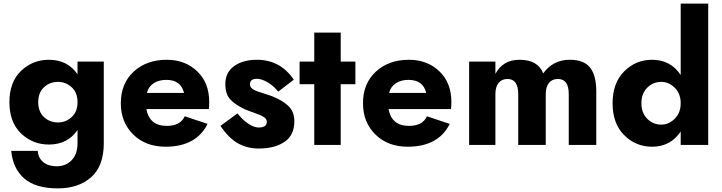

<svg xmlns="http://www.w3.org/2000/svg" viewBox="-20 -800 3986 1060"><path d="M250 -470Q353 -470 408 -390V-460H553V-10Q553 117 483 178.5Q413 240 300 240Q176 240 113.5 185Q51 130 42 33H188Q192 74 220 96Q248 118 293 118Q343 118 375.5 84.5Q408 51 408 -10V-82Q353 -2 250 -2Q160 -2 96 -63.5Q32 -125 32 -236Q32 -347 96 -408.5Q160 -470 250 -470ZM301 -124Q343 -124 375.5 -153.5Q408 -183 408 -236Q408 -289 375.5 -318.5Q343 -348 301 -348Q254 -348 222.5 -318Q191 -288 191 -236Q191 -184 222.5 -154Q254 -124 301 -124Z M996 -287Q979 -359 898 -359Q857 -359 828.5 -340.5Q800 -322 791 -287ZM647 -230Q647 -339 718 -404.5Q789 -470 901 -470Q1002 -470 1068.5 -406.5Q1135 -343 1135 -237Q1135 -214 1133 -198H788Q805 -105 901 -105Q976 -105 1000 -158L1126 -116Q1063 10 894 10Q784 10 715.5 -57.5Q647 -125 647 -230Z M1291 -174Q1319 -138 1351 -117Q1383 -96 1408 -96Q1453 -96 1453 -128Q1453 -143 1437 -153.5Q1421 -164 1382.5 -177.5Q1344 -191 1331 -197Q1278 -222 1251 -251.5Q1224 -281 1224 -336Q1224 -400 1272.5 -435Q1321 -470 1398 -470Q1528 -470 1602 -360L1516 -294Q1492 -325 1458.5 -345Q1425 -365 1398 -365Q1360 -365 1360 -335Q1360 -324 1366.5 -316Q1373 -308 1386 -302Q1399 -296 1411.5 -292Q1424 -288 1444.5 -281.5Q1465 -275 1479 -270Q1538 -247 1571.5 -215.5Q1605 -184 1605 -130Q1605 -54 1551 -17Q1497 20 1408 20Q1346 20 1295 -8Q1244 -36 1197 -105Z M1715 -620H1861V-460H1942V-335H1861V0H1715V-335H1634V-460H1715Z M2333 -287Q2316 -359 2235 -359Q2194 -359 2165.5 -340.5Q2137 -322 2128 -287ZM1984 -230Q1984 -339 2055 -404.5Q2126 -470 2238 -470Q2339 -470 2405.5 -406.5Q2472 -343 2472 -237Q2472 -214 2470 -198H2125Q2142 -105 2238 -105Q2313 -105 2337 -158L2463 -116Q2400 10 2231 10Q2121 10 2052.5 -57.5Q1984 -125 1984 -230Z M3272 -296V0H3120V-280Q3120 -364 3060 -364Q3028 -364 3010.5 -342Q2993 -320 2993 -280V0H2841V-280Q2841 -364 2782 -364Q2750 -364 2732.5 -342Q2715 -320 2715 -280V0H2570V-460H2715V-392Q2756 -470 2848 -470Q2950 -470 2979 -395Q3033 -470 3126 -470Q3204 -470 3238 -426.5Q3272 -383 3272 -296Z M3580 -470Q3682 -470 3738 -386V-780H3890V0H3738V-74Q3682 10 3580 10Q3490 10 3426 -54Q3362 -118 3362 -230Q3362 -342 3426 -406Q3490 -470 3580 -470ZM3631 -112Q3672 -112 3705 -144.5Q3738 -177 3738 -230Q3738 -283 3705 -315.5Q3672 -348 3631 -348Q3585 -348 3553 -315.5Q3521 -283 3521 -230Q3521 -177 3553 -144.5Q3585 -112 3631 -112Z"/></svg>

Font: renner_700bold
Style: Bold
Weight: 700
Version: Version 003.000 ; ttfautohint (v0.97) -l 8 -r 50 -G 200 -x 1